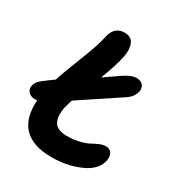

<svg xmlns="http://www.w3.org/2000/svg" viewBox="-178 -839 898 957"><g transform="rotate(30 271.0 -360.0)"><path d="M40 -209Q15.6 -209 2.2 -223.6Q-11.2 -238.3 -6.8 -260.3Q-2.4 -282.2 21 -300.8Q58.1 -329.6 82 -346.2Q96.2 -392.1 137.2 -495.4Q178.2 -598.6 189 -649.9Q202.1 -720.2 263.2 -720.2Q301.3 -720.2 314.5 -690.7Q327.6 -661.1 318.8 -615.2Q307.1 -558.1 272 -467.8Q321.3 -501 349.1 -521Q396 -554.2 425.8 -554.2Q457 -554.2 468 -534.4Q479 -514.6 468.5 -489.5Q458 -464.4 434.1 -448.2Q334.5 -382.8 203.1 -294.9Q191.4 -255.9 189.9 -249Q178.2 -189.9 196.5 -159.9Q214.8 -129.9 269 -129.9Q308.6 -129.9 341.6 -138.2Q374.5 -146.5 392.1 -156.5Q409.7 -166.5 429 -174.8Q448.2 -183.1 463.9 -183.1Q488.3 -183.1 498.8 -166.3Q509.3 -149.4 503.9 -123Q494.1 -74.7 439.9 -43Q359.9 0 255.9 0Q147.9 0 96.9 -53Q45.9 -106 53.2 -210Q50.8 -210 46.4 -209.5Q42 -209 40 -209Z"/></g></svg>

Font: Shantell Sans Bouncy
Style: Italic
Weight: 600
Italic angle: -11.31°
Designer: Stephen Nixon, Anya Danilova, Shantell Martin
Foundry: Arrow Type
Version: Version 1.006;[9816181b4]